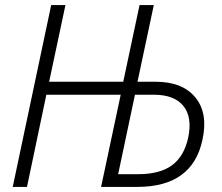

<svg xmlns="http://www.w3.org/2000/svg" viewBox="-20 -734 873 754"><path d="M30 0 181 -714H237L173 -413H464L528 -714H584L520 -413H591Q697 -413 747.5 -351Q798 -289 775 -185Q736 0 519 0H377L454 -362H162L86 0ZM444 -50H523Q608 -50 655.5 -85Q703 -120 719 -193Q736 -273 700.5 -317.5Q665 -362 584 -362H510Z"/></svg>

Font: Noto Sans SemiCondensed Light
Style: Italic
Weight: 300
Width: 4
Italic angle: -12°
Designer: Monotype Design Team
Foundry: Monotype Imaging Inc.
Version: Version 2.013; ttfautohint (v1.8.4.7-5d5b)